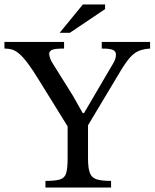

<svg xmlns="http://www.w3.org/2000/svg" viewBox="-25 -846 697 866"><path d="M476 0H180V-30Q224 -30 245.5 -36.5Q267 -43 273.5 -65Q280 -87 280 -131V-276L153 -481Q122 -532 100 -561Q78 -590 60.5 -604.5Q43 -619 28 -623Q13 -627 -5 -627V-657H264V-627Q222 -627 209.5 -621Q197 -615 197 -604Q197 -584 214 -558L304 -414L348 -336H354L486 -561Q491 -569 494.5 -579Q498 -589 498 -600Q498 -614 485 -620.5Q472 -627 434 -627V-657H652V-627Q623 -625 602.5 -617Q582 -609 563.5 -589Q545 -569 520 -528L372 -281V-131Q372 -87 380.5 -65.5Q389 -44 411.5 -37Q434 -30 476 -30ZM290 -698H244L349 -826H449V-805Z"/></svg>

Font: STIX Two Text
Style: Regular
Weight: 400
Designer: Ross Mills, John Hudson & Paul Hanslow, Tiro Typeworks Ltd; with prior portions MicroPress Inc., and Coen Hoffman.
Foundry: Tiro Typeworks Ltd
Version: Version 2.13 b171